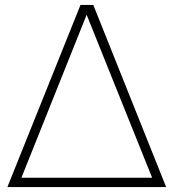

<svg xmlns="http://www.w3.org/2000/svg" viewBox="-20 -760 705 780"><path d="M307 -740H359L655 0H10ZM598 -38 332 -700 67 -38Z"/></svg>

Font: Encode Sans Normal
Style: Thin
Weight: 100
Designer: Pablo Impallari, Andres Torresi
Foundry: Pablo Impallari, Andres Torresi
Version: Version 1.000; ttfautohint (v1.00) -l 8 -r 50 -G 200 -x 14 -